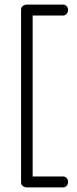

<svg xmlns="http://www.w3.org/2000/svg" viewBox="-20 -788 333 829"><path d="M95 21Q86 21 78.5 15Q71 9 71 0V-747Q71 -756 78.5 -762Q86 -768 95 -768H253Q262 -768 268 -761Q274 -754 274 -745Q274 -736 268 -728.5Q262 -721 253 -721H121V-26H253Q262 -26 268 -19Q274 -12 274 -2Q274 7 268 14Q262 21 253 21Z"/></svg>

Font: Dosis Light
Style: Regular
Weight: 300
Designer: EdgarTolentino, PabloImpallari, IginoMarini
Foundry: EdgarTolentino, PabloImpallari, IginoMarini
Version: Version 3.001; ttfautohint (v1.8.2)